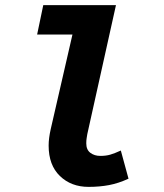

<svg xmlns="http://www.w3.org/2000/svg" viewBox="-20 -718 640 750"><path d="M326 12Q258 12 214 -30.5Q170 -73 170 -149Q170 -164 172 -179.5Q174 -195 178 -213L263 -583H125L149 -698H433L321 -194Q320 -187 318.5 -178.5Q317 -170 317 -158Q317 -133 333 -121Q349 -109 372 -109Q394 -109 411 -114Q428 -119 452 -130L482 -20Q443 -2 406 5Q369 12 326 12Z"/></svg>

Font: Source Code Pro ExtraBold
Style: Italic
Weight: 800
Italic angle: -11°
Monospace: yes
Designer: Paul D. Hunt, Teo Tuominen
Foundry: Adobe Systems Incorporated
Version: Version 1.016;hotconv 1.0.116;makeotfexe 2.5.65601